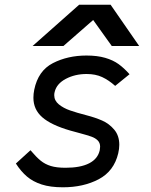

<svg xmlns="http://www.w3.org/2000/svg" viewBox="-20 -792 640 816"><path d="M47.5 -97 109.5 -153.5Q134 -124.5 152.8 -109.2Q171.5 -94 196 -86.5Q220.5 -79 258.5 -79Q322 -79 359 -98Q396 -117 404 -154Q405.5 -162.5 405.5 -168.5Q405.5 -185 395.2 -195.2Q385 -205.5 368 -211.5Q351 -217.5 317.5 -226.5Q298 -231.5 279 -237Q197.5 -260.5 159.8 -293.5Q122 -326.5 122 -376.5Q122 -393.5 125.5 -410.5Q142 -491.5 205 -523.8Q268 -556 347.5 -556Q393.5 -556 427 -546.2Q460.5 -536.5 484 -519.5Q507.5 -502.5 530.5 -476.5L469.5 -427Q442 -451.5 414 -464.5Q386 -477.5 348 -477.5Q299 -477.5 260 -457Q221 -436.5 212.5 -402Q210.5 -395.5 210.5 -387.5Q210.5 -364.5 230 -348.5Q249.5 -332.5 277.5 -322.8Q305.5 -313 348 -302Q385 -292.5 414.5 -279.5Q444 -266.5 465.5 -241Q487 -215.5 487 -176.5Q487 -160 482.5 -140.5Q464.5 -64.5 399.5 -30.2Q334.5 4 247 4Q194 4 157 -8Q120 -20 94.5 -41.8Q69 -63.5 47.5 -97ZM316.5 -772H450L571.5 -596.5H455L376 -707L249.5 -596.5H118.5Z"/></svg>

Font: JuliaMono
Style: Italic
Weight: 400
Italic angle: -9°
Monospace: yes
Designer: cormullion
Foundry: corm
Version: Version 0.057; ttfautohint (v1.8.4)